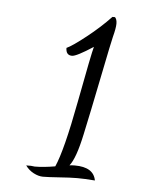

<svg xmlns="http://www.w3.org/2000/svg" viewBox="-39 -750 346 468"><g transform="rotate(5 134.5 -515.5)"><path d="M217.8 -716.8H224.1Q229 -711.9 229 -701.2Q229 -690.4 223.1 -668Q219.2 -651.9 205.8 -585Q192.4 -518.1 186 -487.8L172.9 -425.8Q160.2 -365.7 145 -347.2Q149.9 -348.1 158.2 -348.1Q204.1 -348.1 210 -315.9Q183.6 -317.9 167 -317.9Q148.9 -317.9 122.6 -315.9Q96.2 -314 83 -314Q72.3 -314 60.1 -320.3Q47.9 -326.7 40 -337.9H51.8Q53.2 -337.9 56.4 -337.4Q59.6 -336.9 61 -336.9Q82.5 -336.9 110.8 -341.8Q128.9 -382.3 151.6 -502.7Q174.3 -623 179.2 -640.1Q138.7 -613.8 127.9 -613.8Q112.8 -613.8 112.8 -631.8Q127 -638.2 159.7 -664.1Q192.4 -689.9 217.8 -716.8Z"/></g></svg>

Font: Dancing Script OT
Style: Regular
Weight: 400
Foundry: Pablo Impallari. www.impallari.com
Version: Version 1.000